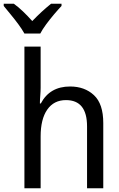

<svg xmlns="http://www.w3.org/2000/svg" viewBox="-58 -1010 641 1030"><path d="M73 0V-760H160V-540Q160 -521 158 -496.5Q156 -472 156 -455H161Q209 -546 318 -546Q396 -546 446 -499.5Q496 -453 496 -350V0H409V-332Q409 -473 296 -473Q231 -473 195.5 -422Q160 -371 160 -278V0ZM73 -830Q61 -852 41.5 -878.5Q22 -905 0.5 -931Q-21 -957 -38 -978V-990H16Q40 -973 65.5 -948.5Q91 -924 115 -897Q142 -925 166 -947Q190 -969 216 -990H272V-978Q254 -959 232 -933Q210 -907 190 -880Q170 -853 158 -830Z"/></svg>

Font: Noto Sans Mono SemiCondensed
Style: Regular
Weight: 400
Width: 4
Designer: Monotype Design Team
Foundry: Monotype Imaging Inc.
Version: Version 2.014